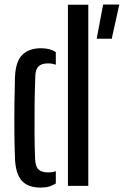

<svg xmlns="http://www.w3.org/2000/svg" viewBox="-20 -821 547 848"><path d="M280 0V-800H370V0ZM46 -124Q44 -176 43.5 -239.5Q43 -303 43.8 -365.2Q44.5 -427.5 46 -476Q48 -548 77.8 -578Q107.5 -608 161.5 -608Q201.5 -608 226.5 -590.5V-535Q211 -541 192.5 -541Q163 -541 149.8 -527.5Q136.5 -514 136 -484.5Q133.5 -424 132.8 -358.8Q132 -293.5 132.5 -231.8Q133 -170 135 -120Q136 -86 149.8 -72.8Q163.5 -59.5 192.5 -59.5Q212 -59.5 226.5 -65V-10.5Q213 -2 197 2.8Q181 7.5 159.5 7.5Q103.5 7.5 76 -23Q48.5 -53.5 46 -124ZM407 -650 435.5 -801H507L473.5 -650Z"/></svg>

Font: Big Shoulders Stencil Text Medium
Style: Regular
Weight: 500
Designer: Patric King
Foundry: XO Type Co
Version: Version 1.000